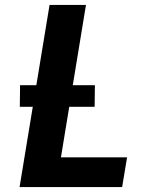

<svg xmlns="http://www.w3.org/2000/svg" viewBox="-20 -755 640 775"><path d="M59 0 180 -735H327L226 -120H493L473 0ZM362 -324H60L61 -411H363Z"/></svg>

Font: Iosevka Aile Heavy Oblique
Style: Regular
Weight: 900
Italic angle: -9°
Designer: Belleve Invis
Foundry: Belleve Invis
Version: Version 31.1.0; ttfautohint (v1.8.4)